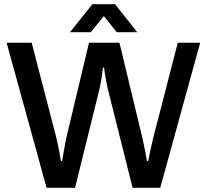

<svg xmlns="http://www.w3.org/2000/svg" viewBox="-20 -888 978 908"><path d="M311 -735.8 417 -868.2H523.9L628.9 -735.8H532.2L471.2 -812L409.2 -735.8ZM200.2 0 11.2 -686H129.9L247.1 -233.9Q262.7 -163.6 268.1 -127H273.9Q290 -222.2 293 -233.9L400.9 -686H544.9L653.8 -233.9Q669.4 -163.6 674.8 -127H681.2Q688.5 -168.5 704.1 -233.9L820.8 -686H926.8L737.8 0H606.9L492.2 -458Q479 -513.2 472.2 -567.9H466.8Q457.5 -492.2 448.2 -458L335 0Z"/></svg>

Font: Archivo Medium
Style: Regular
Weight: 500
Designer: Hector Gatti
Foundry: Omnibus-Type
Version: Version 2.001